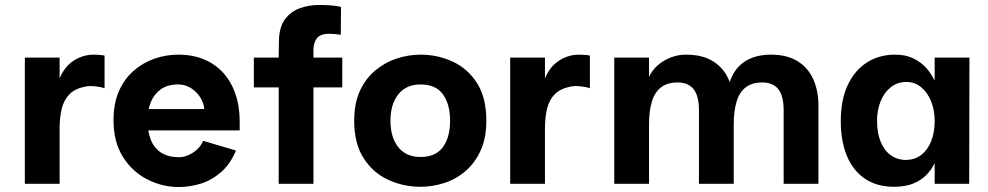

<svg xmlns="http://www.w3.org/2000/svg" viewBox="-20 -740 3977 773"><path d="M80 0V-508H220V-424Q228 -444 240.5 -461.5Q253 -479 271 -492Q289 -505 311 -512.5Q333 -520 358 -520Q366 -520 380 -519Q394 -518 401 -516V-385Q386 -390 363 -392.5Q340 -395 321.3 -391Q282 -383 260 -361Q238 -339 229 -304Q220 -269 220 -221V0Z M700 13Q633 13 572.5 -18Q512 -49 474.5 -109Q437 -169 437 -256Q437 -324 459 -373.5Q481 -423 518.5 -455.5Q556 -488 602.5 -504Q649 -520 698 -520Q773 -520 828.5 -487.5Q884 -455 914.5 -394Q945 -333 945 -248V-215H542L541 -301H802Q802 -314 795 -331Q788 -348 774.5 -363.5Q761 -379 741.5 -389.5Q722 -400 697 -400Q655 -400 628 -381Q601 -362 587.5 -329.5Q574 -297 574 -256Q574 -210 587.5 -176.5Q601 -143 629.5 -125Q658 -107 702 -107Q717 -107 736 -114.5Q755 -122 772 -137Q789 -152 798 -173L930 -134Q907 -79 869.5 -46.5Q832 -14 788 -0.5Q744 13 700 13Z M1102 0V-388H1002V-508H1102L1103 -576Q1104 -631 1127.5 -662.5Q1151 -694 1187.5 -707Q1224 -720 1266 -720Q1292 -720 1316 -718Q1340 -716 1353 -712L1352 -600Q1340 -602 1328 -603Q1316 -604 1306 -604Q1269 -604 1255.5 -585.5Q1242 -567 1242 -539V-508H1358V-388H1242V0Z M1673 12Q1604 12 1543 -16Q1482 -44 1444 -103Q1406 -162 1406 -254Q1406 -324 1429 -374Q1452 -424 1491 -456.5Q1530 -489 1577.5 -504.5Q1625 -520 1673 -520Q1742 -520 1802.5 -492Q1863 -464 1900.5 -405.5Q1938 -347 1938 -254Q1938 -185 1915.5 -135Q1893 -85 1855 -52Q1817 -19 1769.5 -3.5Q1722 12 1673 12ZM1673 -108Q1734 -108 1763 -147.5Q1792 -187 1792 -254Q1792 -320 1763.5 -360Q1735 -400 1673 -400Q1615 -400 1583.5 -360Q1552 -320 1552 -254Q1552 -187 1583.5 -147.5Q1615 -108 1673 -108Z M2034 0V-508H2174V-424Q2182 -444 2194.5 -461.5Q2207 -479 2225 -492Q2243 -505 2265 -512.5Q2287 -520 2312 -520Q2320 -520 2334 -519Q2348 -518 2355 -516V-385Q2340 -390 2317 -392.5Q2294 -395 2275.3 -391Q2236 -383 2214 -361Q2192 -339 2183 -304Q2174 -269 2174 -221V0Z M2453 0V-508H2593V-430Q2601 -448 2615.5 -464.5Q2630 -481 2650 -493.5Q2670 -506 2693.5 -513Q2717 -520 2742 -520Q2807 -520 2849.5 -494Q2892 -468 2913 -421.5Q2934 -375 2934 -315V0H2794V-296Q2794 -354 2772.5 -381Q2751 -408 2708 -408Q2667 -408 2641.5 -388.5Q2616 -369 2604.5 -331Q2593 -293 2593 -239V0ZM3135 0V-296Q3135 -354 3113.5 -381Q3092 -408 3049 -408Q3008 -408 2982.5 -388.5Q2957 -369 2945.5 -331Q2934 -293 2934 -239L2918 -410Q2929 -442 2946.5 -463.5Q2964 -485 2987 -497.5Q3010 -510 3034.5 -515Q3059 -520 3083 -520Q3148 -520 3190.5 -494Q3233 -468 3254 -421.5Q3275 -375 3275 -315V0Z M3579 12Q3511 12 3463 -20Q3415 -52 3390 -111.5Q3365 -171 3365 -253Q3365 -337 3392.5 -396.5Q3420 -456 3469.5 -488Q3519 -520 3584 -520Q3626 -520 3657 -505Q3688 -490 3709 -466.5Q3730 -443 3743 -415V-508H3883L3882 0H3743V-83Q3730 -56 3708.5 -34.5Q3687 -13 3655.5 -0.5Q3624 12 3579 12ZM3629 -96Q3663 -97 3688.5 -116Q3714 -135 3728.5 -170.5Q3743 -206 3743 -253Q3743 -297 3728.5 -332.5Q3714 -368 3688.5 -389Q3663 -410 3629 -410Q3593 -410 3566.5 -389Q3540 -368 3525.5 -332.5Q3511 -297 3511 -253Q3511 -205 3525.5 -169.5Q3540 -134 3566.5 -115Q3593 -96 3629 -96Z"/></svg>

Font: Inclusive Sans
Style: Regular
Weight: 400
Designer: Olivia King
Foundry: Olivia King
Version: Version 2.004